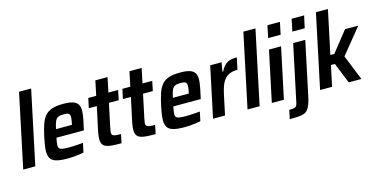

<svg xmlns="http://www.w3.org/2000/svg" viewBox="-86 -1208 3699 1871"><g transform="rotate(-15 1763.5 -272.5)"><path d="M10 0 167 -743H289L132 0Z M452 8Q383 8 342.5 -4Q302 -16 286 -42.5Q270 -69 270 -111Q270 -139 275.5 -175Q281 -211 290 -254Q305 -323 321.5 -372.5Q338 -422 364.5 -454.5Q391 -487 435.5 -502.5Q480 -518 551 -518Q613 -518 648 -506.5Q683 -495 698 -471Q713 -447 713 -409Q713 -390 709.5 -365.5Q706 -341 701 -314Q696 -287 688 -254L680 -216H403Q399 -192 395.5 -173.5Q392 -155 392 -142Q392 -120 401.5 -110Q411 -100 434.5 -96.5Q458 -93 500 -93Q517 -93 541 -94Q565 -95 590.5 -97Q616 -99 640 -101L620 -8Q601 -4 572.5 0Q544 4 512.5 6Q481 8 452 8ZM421 -298H581L584 -309Q588 -331 590.5 -347Q593 -363 593 -374Q593 -393 586.5 -402.5Q580 -412 566 -415Q552 -418 529 -418Q502 -418 484.5 -413.5Q467 -409 456 -396.5Q445 -384 437 -360.5Q429 -337 421 -298Z M1002 0Q949 0 911.5 -2.5Q874 -5 849.5 -14.5Q825 -24 813.5 -43Q802 -62 802 -95Q802 -107 803.5 -120.5Q805 -134 807.5 -150Q810 -166 814 -185L863 -412H782L803 -510H883L914 -658H1037L1006 -510H1104L1084 -412H985L936 -180Q935 -173 933 -162Q931 -151 929 -140.5Q927 -130 927 -125Q927 -110 936 -101.5Q945 -93 965 -90.5Q985 -88 1020 -88Z M1346 0Q1293 0 1255.5 -2.5Q1218 -5 1193.5 -14.5Q1169 -24 1157.5 -43Q1146 -62 1146 -95Q1146 -107 1147.5 -120.5Q1149 -134 1151.5 -150Q1154 -166 1158 -185L1207 -412H1126L1147 -510H1227L1258 -658H1381L1350 -510H1448L1428 -412H1329L1280 -180Q1279 -173 1277 -162Q1275 -151 1273 -140.5Q1271 -130 1271 -125Q1271 -110 1280 -101.5Q1289 -93 1309 -90.5Q1329 -88 1364 -88Z M1631 8Q1562 8 1521.5 -4Q1481 -16 1465 -42.5Q1449 -69 1449 -111Q1449 -139 1454.5 -175Q1460 -211 1469 -254Q1484 -323 1500.5 -372.5Q1517 -422 1543.5 -454.5Q1570 -487 1614.5 -502.5Q1659 -518 1730 -518Q1792 -518 1827 -506.5Q1862 -495 1877 -471Q1892 -447 1892 -409Q1892 -390 1888.5 -365.5Q1885 -341 1880 -314Q1875 -287 1867 -254L1859 -216H1582Q1578 -192 1574.5 -173.5Q1571 -155 1571 -142Q1571 -120 1580.5 -110Q1590 -100 1613.5 -96.5Q1637 -93 1679 -93Q1696 -93 1720 -94Q1744 -95 1769.5 -97Q1795 -99 1819 -101L1799 -8Q1780 -4 1751.5 0Q1723 4 1691.5 6Q1660 8 1631 8ZM1600 -298H1760L1763 -309Q1767 -331 1769.5 -347Q1772 -363 1772 -374Q1772 -393 1765.5 -402.5Q1759 -412 1745 -415Q1731 -418 1708 -418Q1681 -418 1663.5 -413.5Q1646 -409 1635 -396.5Q1624 -384 1616 -360.5Q1608 -337 1600 -298Z M1925 0 2033 -510H2148L2132 -419H2140Q2159 -459 2182.5 -480.5Q2206 -502 2235.5 -510Q2265 -518 2304 -518L2278 -399Q2235 -399 2204 -387.5Q2173 -376 2151.5 -352.5Q2130 -329 2115 -292Q2100 -255 2089 -202L2046 0Z M2273 0 2430 -743H2552L2395 0Z M2647 -620 2673 -743H2799L2773 -620ZM2518 0 2626 -510H2748L2640 0Z M2891 -620 2917 -743H3043L3016 -620ZM2646 198 2665 109Q2701 109 2717.5 104Q2734 99 2740 87Q2746 75 2750 56L2870 -510H2992L2880 19Q2870 70 2858 103Q2846 136 2830.5 155.5Q2815 175 2791 184Q2767 193 2731.5 195.5Q2696 198 2646 198Z M3005 0 3162 -743H3283L3190 -304H3230L3393 -510H3527L3319 -255L3422 0H3294L3210 -208H3170L3126 0Z"/></g></svg>

Font: Saira SemiCondensed SemiBold
Style: Italic
Weight: 600
Width: 4
Italic angle: -12°
Designer: Hector Gatti with collaboration of the Omnibus-Type team
Foundry: Omnibus-Type
Version: Version 1.101